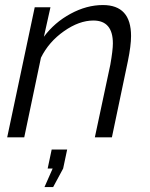

<svg xmlns="http://www.w3.org/2000/svg" viewBox="-20 -550 599 769"><path d="M119.1 -521H182.1L155.8 -402.8Q198.2 -460 262.7 -494.9Q327.1 -529.8 392.1 -529.8Q504.9 -529.8 504.9 -405.8Q504.9 -367.2 492.2 -305.2L428.2 0H359.9L421.9 -291Q432.1 -349.1 432.1 -376Q432.1 -467.8 354 -467.8Q296.9 -467.8 236.1 -425Q175.3 -382.3 144 -318.8L77.1 0H8.8ZM158.2 199.2 190.9 125H170.9L187 48.8H249L232.9 125L192.9 199.2Z"/></svg>

Font: Rawline
Style: Italic
Weight: 400
Italic angle: -12°
Designer: Matt McInerney, Pablo Impallari, Rodrigo Fuenzalida
Foundry: Matt McInerney, Pablo Impallari, Rodrigo Fuenzalida
Version: Version 4.020;PS 004.020;hotconv 1.0.88;makeotf.lib2.5.64775